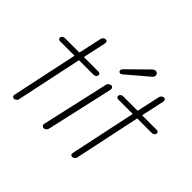

<svg xmlns="http://www.w3.org/2000/svg" viewBox="-169 -983 1218 1218"><g transform="rotate(45 440.5 -374.0)"><path d="M84 6.8Q75.7 6.8 71.5 1.2Q67.4 -4.4 68.8 -13.2L163.1 -458H32.2Q24.9 -458 19.8 -463.4Q14.6 -468.8 16.1 -475.1Q17.6 -484.4 25.4 -489.3Q33.2 -494.1 43 -494.1H170.9L205.1 -650.9Q206.5 -659.2 214.4 -665.5Q222.2 -671.9 229 -671.9Q238.3 -671.9 242.4 -665.8Q246.6 -659.7 245.1 -650.9L210.9 -494.1H341.8Q360.8 -494.1 357.9 -475.1Q356.9 -468.3 349.9 -463.1Q342.8 -458 333 -458H203.1L108.9 -12.2Q107.4 -4.9 99.4 1Q91.3 6.8 84 6.8Z M432.6 -597.2Q432.6 -606 440.4 -613.8L571.8 -743.2Q583.5 -754.9 594.7 -754.9Q605 -754.9 610.8 -748.3Q616.7 -741.7 616.7 -732.9Q616.7 -719.7 603.5 -710L462.4 -589.8Q453.6 -583 447.8 -583Q441.9 -583 437.3 -587.2Q432.6 -591.3 432.6 -597.2ZM349.6 5.9Q340.8 5.9 335.7 -0.7Q330.6 -7.3 332.5 -16.1L434.6 -469.2Q436.5 -478 444.6 -484.1Q452.6 -490.2 460.4 -490.2Q469.7 -490.2 474.4 -483.4Q479 -476.6 477.5 -467.8L375.5 -15.1Q373.5 -5.9 365.2 0Q356.9 5.9 349.6 5.9Z M606.4 6.8Q598.1 6.8 594 1.2Q589.8 -4.4 591.3 -13.2L685.5 -458H554.7Q547.4 -458 542.2 -463.4Q537.1 -468.8 538.6 -475.1Q540 -484.4 547.9 -489.3Q555.7 -494.1 565.4 -494.1H693.4L727.5 -650.9Q729 -659.2 736.8 -665.5Q744.6 -671.9 751.5 -671.9Q760.7 -671.9 764.9 -665.8Q769 -659.7 767.6 -650.9L733.4 -494.1H864.3Q883.3 -494.1 880.4 -475.1Q879.4 -468.3 872.3 -463.1Q865.2 -458 855.5 -458H725.6L631.3 -12.2Q629.9 -4.9 621.8 1Q613.8 6.8 606.4 6.8Z"/></g></svg>

Font: Comic Neue Light
Style: Italic
Weight: 300
Italic angle: -12°
Designer: Craig Rozynski
Foundry: Craig Rozynski
Version: Version 2.003;hotconv 1.0.109;makeotfexe 2.5.65596